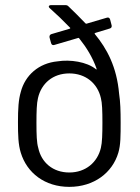

<svg xmlns="http://www.w3.org/2000/svg" viewBox="-20 -720 547 748"><path d="M444 -355C435 -459 397 -530 349 -588C348 -590 349 -591 352 -592L408 -609C414 -611 416 -615 415 -621L409 -644C407 -651 402 -653 396 -651L318 -628C316 -627 314 -628 313 -629C291 -652 269 -674 247 -695C243 -699 240 -700 235 -700H179C170 -700 167 -694 174 -688C201 -664 227 -639 252 -613C255 -611 254 -609 251 -608L180 -587C174 -585 172 -580 173 -574L179 -552C181 -545 186 -543 192 -545L284 -572C286 -573 288 -572 289 -570C317 -535 341 -496 356 -453C357 -449 355 -448 353 -451C318 -479 254 -489 204 -481C131 -474 78 -427 61 -362C52 -331 50 -296 50 -244C50 -194 51 -157 61 -125C85 -46 155 8 250 8C346 8 418 -47 441 -125C450 -155 450 -190 450 -244C450 -287 449 -323 444 -355ZM373 -144C360 -88 314 -48 250 -48C186 -48 141 -87 129 -144C123 -164 122 -195 122 -242C122 -285 123 -318 128 -338C141 -395 186 -434 250 -434C314 -434 360 -395 373 -338C378 -319 379 -288 379 -242C379 -198 378 -164 373 -144Z"/></svg>

Font: Elastic
Style: elastic
Weight: 400
Designer: Jeremy Tribby
Foundry: Tribby Type
Version: Version 1.422;hotconv 1.0.109;makeotfexe 2.5.65596